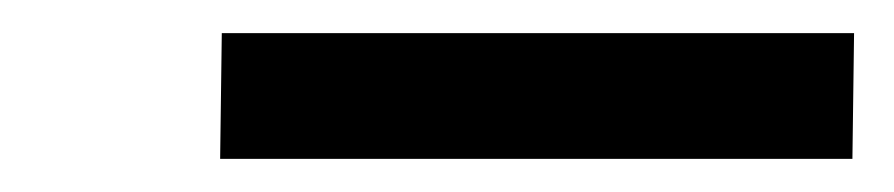

<svg xmlns="http://www.w3.org/2000/svg" viewBox="-20 -728 540 116"><path d="M495 -632H113L114 -708H496Z"/></svg>

Font: Iosevka Custom
Style: Bold Italic
Weight: 700
Italic angle: -9°
Designer: Belleve Invis
Foundry: Belleve Invis
Version: Version 30.3.1; ttfautohint (v1.8.3)